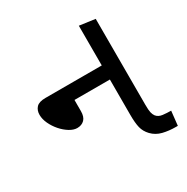

<svg xmlns="http://www.w3.org/2000/svg" viewBox="-141 -726 829 850"><g transform="rotate(-30 273.0 -301.5)"><path d="M520 0Q485 0 454.5 -7.5Q424 -15 403 -37Q384 -57 378 -81.5Q372 -106 372 -148V-603L452 -592V-152Q452 -125 455 -112.5Q458 -100 464 -92Q475 -78 496 -75.5Q517 -73 538 -73L530 0ZM140 -214Q122 -214 101.5 -226.5Q81 -239 63.5 -259Q46 -279 35 -302.5Q24 -326 24 -348Q24 -371 37.5 -385.5Q51 -400 84 -400H408V-328H191V-271Q191 -242 177 -228Q163 -214 140 -214Z"/></g></svg>

Font: hexuguzrati05
Style: Book
Weight: 400
Designer: Jelle Bosma - Monotype Design Team, Universal Thirst
Foundry: Monotype Imaging Inc.
Version: Version 2.106